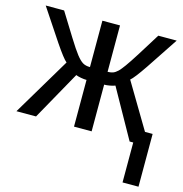

<svg xmlns="http://www.w3.org/2000/svg" viewBox="-107 -627 884 925"><g transform="rotate(15 334.5 -164.0)"><path d="M585.9 0H567.9L432.1 -242.7Q422.9 -238.8 407 -235.8Q391.1 -232.9 378.4 -232.9V0H290.5V-232.9Q277.8 -232.9 262 -235.8Q246.1 -238.8 236.8 -242.7L101.1 0H3.4L175.8 -289.1Q158.2 -303.2 113.3 -369.6L7.8 -528.3H99.6L171.9 -411.6Q188 -385.7 200.4 -367.2Q212.9 -348.6 221.7 -337.4Q239.3 -314.9 253.7 -305.9Q268.1 -296.9 290.5 -296.9V-528.3H378.4V-296.9Q393.1 -296.9 404.8 -301Q416.5 -305.2 429.2 -317.4Q439 -327.1 455.3 -349.6Q471.7 -372.1 501.5 -419.4L569.3 -528.3H661.1L555.7 -369.6Q510.7 -303.2 493.2 -289.1L627.4 -64H665.5V199.2H585.9Z"/></g></svg>

Font: Arimo Nerd Font
Style: Regular
Weight: 400
Designer: Steve Matteson
Foundry: Monotype Imaging Inc.
Version: Version 1.33;Nerd Fonts 3.2.1